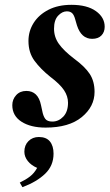

<svg xmlns="http://www.w3.org/2000/svg" viewBox="-20 -515 454 796"><path d="M169 14Q107 14 69 -10.5Q31 -35 31 -79Q31 -103 47 -120.5Q63 -138 89 -138Q138 -138 150 -79L155 -56Q159 -34 167.5 -22.5Q176 -11 197 -11Q223 -11 242.5 -31.5Q262 -52 262 -89Q262 -116 245.5 -141Q229 -166 188 -197Q148 -229 123 -263Q98 -297 98 -345Q98 -386 119.5 -420Q141 -454 181 -474.5Q221 -495 276 -495Q341 -495 377.5 -469Q414 -443 414 -404Q414 -382 400.5 -368Q387 -354 362 -354Q317 -354 299 -410L292 -434Q287 -453 279 -460.5Q271 -468 257 -468Q238 -468 221 -450Q204 -432 204 -396Q204 -361 224.5 -332.5Q245 -304 287 -272Q332 -239 352 -208.5Q372 -178 372 -134Q372 -73 319 -29.5Q266 14 169 14ZM73 261 62 242Q87 230 104.5 216.5Q122 203 134 181Q110 171 95.5 153Q81 135 81 114Q81 87 98 70Q115 53 141 53Q172 53 187 71.5Q202 90 202 122Q202 172 167 205.5Q132 239 73 261Z"/></svg>

Font: DeepMind Serif Text
Style: Italic
Weight: 400
Italic angle: -12°
Designer: Frank Grießhammer / Modifications: Colophon Foundry
Foundry: Colophon Foundry
Version: Version 5.003; ttfautohint (v1.8.2)